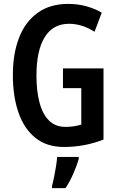

<svg xmlns="http://www.w3.org/2000/svg" viewBox="-20 -744 603 985"><path d="M303 -393H511V-28Q414 10 308 10Q220 10 162 -36.5Q104 -83 75 -166Q46 -249 46 -359Q46 -469 78 -551Q110 -633 173.5 -678.5Q237 -724 330 -724Q379 -724 422.5 -712Q466 -700 502 -679L465 -581Q401 -622 334 -622Q252 -622 209.5 -553.5Q167 -485 167 -356Q167 -278 182.5 -218.5Q198 -159 231 -126Q264 -93 316 -93Q360 -93 397 -105V-292H303ZM384 72Q373 109 355 149.5Q337 190 316 221H247V209Q252 191 257.5 164Q263 137 267.5 109Q272 81 273 61H384Z"/></svg>

Font: Noto Sans Ethiopic ExtraCondensed SemiBold
Style: Regular
Weight: 600
Width: 2
Designer: Monotype Design Team
Foundry: Monotype Imaging Inc.
Version: Version 2.102; ttfautohint (v1.8.4.7-5d5b)